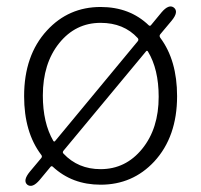

<svg xmlns="http://www.w3.org/2000/svg" viewBox="-20 -569 634 605"><path d="M105 -2Q82 25 66 13Q51 0 74 -28L110 -71Q114 -76 110 -81Q56 -152 56 -266Q56 -395 128 -473Q196 -547 297 -547Q389 -547 449 -489Q453 -486 456 -490L489 -530Q512 -557 528 -545Q544 -532 521 -504L485 -461Q481 -456 485 -450Q538 -379 538 -266Q538 -138 466 -60Q398 13 297 13Q207 13 146 -44Q142 -47 139 -43ZM297 -36Q376 -36 428 -100Q480 -164 480 -264Q480 -351 446 -407Q443 -411 440 -407L180 -94Q176 -89 180 -85Q226 -36 297 -36ZM148 -125Q151 -121 154 -125L414 -439Q418 -444 414 -449Q370 -497 297 -497Q218 -497 166.5 -433Q115 -369 115 -268Q115 -182 148 -125Z"/></svg>

Font: Resource Han Rounded KR Light
Style: Regular
Weight: 300
Designer: Cyano Hao (round all glyphs); Ryoko NISHIZUKA 西塚涼子 (kana, bopomofo & ideographs); Paul D. Hunt (Latin, Greek & Cyrillic)
Foundry: Cyano Hao
Version: 0.990